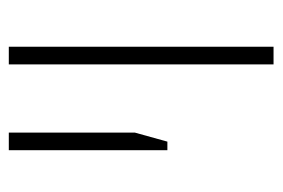

<svg xmlns="http://www.w3.org/2000/svg" viewBox="-120 -506 626 425"><g transform="rotate(-90 192.5 -293.0)"><path d="M263 0V-586H302V0ZM73 -235V-586H112V-307L92 -235Z"/></g></svg>

Font: Noto Sans Hebrew SemiCondensed ExtraLight
Style: Regular
Weight: 200
Width: 4
Designer: Monotype Design Team
Foundry: Monotype Imaging Inc.
Version: Version 2.004; ttfautohint (v1.8.4.7-5d5b)